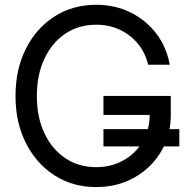

<svg xmlns="http://www.w3.org/2000/svg" viewBox="-20 -759 770 791"><path d="M376.5 11.7Q279.8 11.7 204.8 -36.4Q129.9 -84.5 86.9 -169.2Q43.9 -253.9 43.9 -363.3Q43.9 -473.6 86.7 -558.3Q129.4 -643.1 204.6 -691.2Q279.8 -739.3 376.5 -739.3Q453.6 -739.3 517.6 -707.8Q581.5 -676.3 624 -620.6Q666.5 -564.9 679.2 -492.2H590.3Q579.1 -541 548.8 -578.1Q518.6 -615.2 474.4 -636.2Q430.2 -657.2 376.5 -657.2Q303.7 -657.2 248.5 -619.9Q193.4 -582.5 162.6 -516.4Q131.8 -450.2 131.8 -363.3Q131.8 -276.9 162.6 -210.9Q193.4 -145 248.5 -107.7Q303.7 -70.3 376.5 -70.3Q437 -70.3 486.8 -97.4Q536.6 -124.5 566.4 -173.1Q596.2 -221.7 596.7 -285.6H406.2V-363.8H683.6V-285.2Q683.6 -200.2 642.8 -133.1Q602.1 -65.9 532.7 -27.1Q463.4 11.7 376.5 11.7ZM406.2 -155.8V-227.1H718.8V-155.8Z"/></svg>

Font: Inter Display
Style: Regular
Weight: 400
Designer: Rasmus Andersson
Foundry: rsms
Version: Version 4.000;git-37864ae